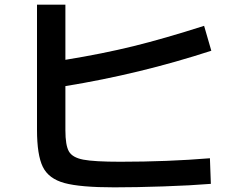

<svg xmlns="http://www.w3.org/2000/svg" viewBox="-20 -777 1040 825"><path d="M139 -219V-757H261V-520Q421 -546 553 -578.5Q685 -611 857 -666L888 -559Q581 -459 261 -407V-217Q261 -153 276 -126.5Q291 -100 338 -91Q385 -82 497 -82Q700 -82 882 -97L886 13Q800 20 682 24Q564 28 471 28Q325 28 257 9.5Q189 -9 164 -60Q139 -111 139 -219Z"/></svg>

Font: Enso SemiBold
Style: Regular
Weight: 600
Designer: Coji Morishita
Foundry: UNDERFOREST DESIGN
Version: Version 1.000